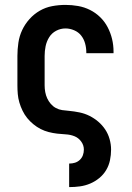

<svg xmlns="http://www.w3.org/2000/svg" viewBox="-20 -548 540 783"><path d="M263 215H262V119H263Q275 119 286 115.5Q297 112 305.5 104Q314 96 318 85Q322 74 322 62Q322 44 311 29Q300 14 283.5 7.5Q267 1 249 0Q231 -1 213.5 -3Q196 -5 178.5 -9.5Q161 -14 145.5 -22Q130 -30 116 -41.5Q102 -53 91 -66.5Q80 -80 72 -96.5Q64 -113 59 -130Q54 -147 52.5 -164.5Q51 -182 51 -200V-320Q51 -347 55 -374Q59 -401 70.5 -425.5Q82 -450 100.5 -470.5Q119 -491 142.5 -504.5Q166 -518 193 -523Q220 -528 247 -528Q273 -528 298.5 -523.5Q324 -519 347 -507.5Q370 -496 388.5 -478Q407 -460 419 -437Q431 -414 437 -389Q443 -364 443 -338V-331H332V-334Q332 -353 327 -371Q322 -389 311 -403Q300 -417 282.5 -424.5Q265 -432 247 -432Q227 -432 209 -422.5Q191 -413 180.5 -396Q170 -379 166 -359.5Q162 -340 162 -320V-200Q162 -186 164.5 -172.5Q167 -159 172.5 -147Q178 -135 187 -124.5Q196 -114 208 -107.5Q220 -101 233.5 -99Q247 -97 261 -96Q283 -94 304.5 -89.5Q326 -85 345 -75.5Q364 -66 380.5 -52Q397 -38 409 -20Q421 -2 427 19.5Q433 41 433 62Q433 84 428.5 105.5Q424 127 413 145.5Q402 164 385 178Q368 192 348 200.5Q328 209 306.5 212Q285 215 263 215Z"/></svg>

Font: Iosevka Fixed
Style: Bold
Weight: 700
Monospace: yes
Designer: Belleve Invis
Foundry: Belleve Invis
Version: Version 32.3.0